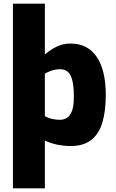

<svg xmlns="http://www.w3.org/2000/svg" viewBox="-20 -783 628 1040"><path d="M50 237V-763H223V-488Q242 -504 263 -517.5Q284 -531 308.5 -539Q333 -547 363 -547Q409 -547 444 -529Q479 -511 503.5 -475.5Q528 -440 540.5 -388Q553 -336 553 -268Q553 -183 535 -121Q517 -59 475 -25.5Q433 8 363 8Q327 8 290 0.5Q253 -7 223 -22V237ZM305 -134Q323 -134 340.5 -143.5Q358 -153 369 -180Q380 -207 380 -259Q380 -318 371 -350.5Q362 -383 345.5 -395.5Q329 -408 306 -408Q280 -408 258 -400Q236 -392 223 -384V-154Q237 -145 259.5 -139.5Q282 -134 305 -134Z"/></svg>

Font: Exo Thin ExtraBold
Style: Regular
Weight: 800
Version: Version 2.000